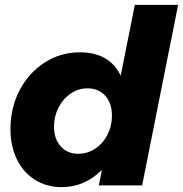

<svg xmlns="http://www.w3.org/2000/svg" viewBox="-20 -762 752 789"><path d="M23 -231Q23 -319 60.5 -391Q98 -463 163.5 -505Q229 -547 308 -547Q430 -547 476 -451L534 -742H712L564 0H386L399 -64Q328 7 233 7Q172 7 124 -23Q76 -53 49.5 -107Q23 -161 23 -231ZM440 -287Q440 -338 412.5 -368.5Q385 -399 339 -399Q302 -399 270.5 -377.5Q239 -356 220.5 -320Q202 -284 202 -242Q202 -191 229.5 -160.5Q257 -130 302 -130Q339 -130 371 -151Q403 -172 421.5 -208Q440 -244 440 -287Z"/></svg>

Font: Gontserrat
Style: Bold Italic
Weight: 700
Italic angle: -11.3°
Designer: Julieta Ulanovsky
Foundry: Julieta Ulanovsky
Version: Version 6.001